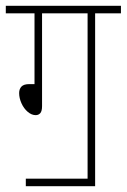

<svg xmlns="http://www.w3.org/2000/svg" viewBox="-20 -642 437 662"><path d="M69 -26H282V-596H125V-276Q125 -259 119 -252Q113 -245 103 -245Q89 -245 75.5 -256.5Q62 -268 54 -286Q46 -304 46 -321Q46 -335 54 -343.5Q62 -352 81 -352H99V-596H0V-622H397V-596H308V0H69Z"/></svg>

Font: Noto Sans ExtraCondensed Thin
Style: Regular
Weight: 100
Width: 2
Designer: Monotype Design Team
Foundry: Monotype Imaging Inc.
Version: Version 2.013; ttfautohint (v1.8.4.7-5d5b)